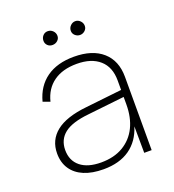

<svg xmlns="http://www.w3.org/2000/svg" viewBox="-123 -749 770 851"><g transform="rotate(-20 262.5 -323.0)"><path d="M197 -588Q183 -588 174 -597Q165 -606 165 -619Q165 -633 174 -643Q183 -653 197 -653Q211 -653 221 -643Q231 -633 231 -619Q231 -606 221 -597Q211 -588 197 -588ZM327 -588Q314 -588 304 -597Q294 -606 294 -619Q294 -633 304 -643Q314 -653 327 -653Q340 -653 350 -643Q360 -633 360 -619Q360 -606 350 -597Q340 -588 327 -588ZM415 0 414 -125Q394 -61 345.5 -27Q297 7 222 7Q168 7 130 -9Q92 -25 71.5 -55.5Q51 -86 51 -129Q51 -192 98.5 -230Q146 -268 243 -278L414 -297V-342Q414 -405 375.5 -439Q337 -473 268 -473Q201 -473 158.5 -442.5Q116 -412 102 -355L69 -367Q87 -435 137.5 -471Q188 -507 267 -507Q354 -507 402 -464.5Q450 -422 450 -346V0ZM414 -264 242 -245Q162 -237 126 -208.5Q90 -180 90 -131Q90 -81 124.5 -53Q159 -25 222 -25Q283 -25 326 -50.5Q369 -76 391.5 -121.5Q414 -167 414 -229Z"/></g></svg>

Font: Albert Sans ExtraLight
Style: Regular
Weight: 250
Designer: Andreas Rasmussen
Foundry: a.Foundry
Version: Version 1.025